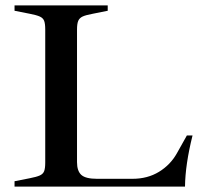

<svg xmlns="http://www.w3.org/2000/svg" viewBox="-20 -693 742 713"><path d="M34 -20 90 -31Q116 -36 128 -41.5Q140 -47 144 -57.5Q148 -68 148 -90V-583Q148 -605 144 -615.5Q140 -626 128 -631.5Q116 -637 90 -642L34 -653V-673H380V-653L325 -642Q298 -637 286.5 -631.5Q275 -626 270.5 -615.5Q266 -605 266 -583V-91Q266 -58 282 -43.5Q298 -29 340 -29H472Q528 -29 570.5 -55Q613 -81 637 -124L674 -190H695Q668 -82 667 0H34Z"/></svg>

Font: Ibarra Real Nova SemiBold
Style: Regular
Weight: 600
Designer: Jose Maria Ribagorda & Octavio Pardo
Foundry: Jose Maria Ribagorda
Version: Version 1.014